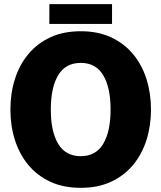

<svg xmlns="http://www.w3.org/2000/svg" viewBox="-20 -890 775 922"><path d="M368 12Q284 12 221 -17.5Q158 -47 115.5 -98.5Q73 -150 51.5 -218Q30 -286 30 -364Q30 -442 51.5 -510Q73 -578 115.5 -629.5Q158 -681 221 -710.5Q284 -740 368 -740Q451 -740 514 -710.5Q577 -681 619.5 -629.5Q662 -578 683.5 -510Q705 -442 705 -364Q705 -286 683.5 -218Q662 -150 619.5 -98.5Q577 -47 514 -17.5Q451 12 368 12ZM368 -140Q440 -140 475.5 -199Q511 -258 511 -364Q511 -470 475.5 -529Q440 -588 368 -588Q295 -588 259.5 -529Q224 -470 224 -364Q224 -258 259.5 -199Q295 -140 368 -140ZM217 -775V-870H518V-775Z"/></svg>

Font: Murecho ExtraBold
Style: Regular
Weight: 800
Designer: Neil Summerour
Foundry: Positype
Version: Version 1.010; ttfautohint (v1.8.3)